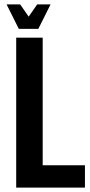

<svg xmlns="http://www.w3.org/2000/svg" viewBox="-20 -857 413 877"><path d="M175 -102H368V0H54V-685H175ZM66 -725 10 -837H72L111 -781L150 -837H211L155 -725Z"/></svg>

Font: Khand SemiBold
Style: Regular
Weight: 600
Designer: Devanagari: Sanchit Sawaria, Jyotish Sonowal; Latin: Satya Rajpurohit
Foundry: Indian Type Foundry
Version: Version 1.101;PS 1.0;hotconv 1.0.78;makeotf.lib2.5.61930; tt